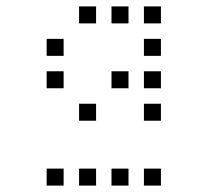

<svg xmlns="http://www.w3.org/2000/svg" viewBox="-20 -696 640 592"><path d="M224.8 -676.2Q223.8 -676.2 223.8 -676.2Q223.8 -676.2 223.8 -675.2V-624.8Q223.8 -623.8 223.8 -623.8Q223.8 -623.8 224.8 -623.8H275.2Q276.2 -623.8 276.2 -623.8Q276.2 -623.8 276.2 -624.8V-675.2Q276.2 -676.2 276.2 -676.2Q276.2 -676.2 275.2 -676.2ZM324.8 -676.2Q323.8 -676.2 323.8 -676.2Q323.8 -676.2 323.8 -675.2V-624.8Q323.8 -623.8 323.8 -623.8Q323.8 -623.8 324.8 -623.8H375.2Q376.2 -623.8 376.2 -623.8Q376.2 -623.8 376.2 -624.8V-675.2Q376.2 -676.2 376.2 -676.2Q376.2 -676.2 375.2 -676.2ZM424.8 -676.2Q423.8 -676.2 423.8 -676.2Q423.8 -676.2 423.8 -675.2V-624.8Q423.8 -623.8 423.8 -623.8Q423.8 -623.8 424.8 -623.8H475.2Q476.2 -623.8 476.2 -623.8Q476.2 -623.8 476.2 -624.8V-675.2Q476.2 -676.2 476.2 -676.2Q476.2 -676.2 475.2 -676.2ZM124.8 -576.2Q123.8 -576.2 123.8 -576.2Q123.8 -576.2 123.8 -575.2V-524.8Q123.8 -523.8 123.8 -523.8Q123.8 -523.8 124.8 -523.8H175.2Q176.2 -523.8 176.2 -523.8Q176.2 -523.8 176.2 -524.8V-575.2Q176.2 -576.2 176.2 -576.2Q176.2 -576.2 175.2 -576.2ZM424.8 -576.2Q423.8 -576.2 423.8 -576.2Q423.8 -576.2 423.8 -575.2V-524.8Q423.8 -523.8 423.8 -523.8Q423.8 -523.8 424.8 -523.8H475.2Q476.2 -523.8 476.2 -523.8Q476.2 -523.8 476.2 -524.8V-575.2Q476.2 -576.2 476.2 -576.2Q476.2 -576.2 475.2 -576.2ZM124.8 -476.2Q123.8 -476.2 123.8 -476.2Q123.8 -476.2 123.8 -475.2V-424.8Q123.8 -423.8 123.8 -423.8Q123.8 -423.8 124.8 -423.8H175.2Q176.2 -423.8 176.2 -423.8Q176.2 -423.8 176.2 -424.8V-475.2Q176.2 -476.2 176.2 -476.2Q176.2 -476.2 175.2 -476.2ZM324.8 -476.2Q323.8 -476.2 323.8 -476.2Q323.8 -476.2 323.8 -475.2V-424.8Q323.8 -423.8 323.8 -423.8Q323.8 -423.8 324.8 -423.8H375.2Q376.2 -423.8 376.2 -423.8Q376.2 -423.8 376.2 -424.8V-475.2Q376.2 -476.2 376.2 -476.2Q376.2 -476.2 375.2 -476.2ZM424.8 -476.2Q423.8 -476.2 423.8 -476.2Q423.8 -476.2 423.8 -475.2V-424.8Q423.8 -423.8 423.8 -423.8Q423.8 -423.8 424.8 -423.8H475.2Q476.2 -423.8 476.2 -423.8Q476.2 -423.8 476.2 -424.8V-475.2Q476.2 -476.2 476.2 -476.2Q476.2 -476.2 475.2 -476.2ZM224.8 -376.2Q223.8 -376.2 223.8 -376.2Q223.8 -376.2 223.8 -375.2V-324.8Q223.8 -323.8 223.8 -323.8Q223.8 -323.8 224.8 -323.8H275.2Q276.2 -323.8 276.2 -323.8Q276.2 -323.8 276.2 -324.8V-375.2Q276.2 -376.2 276.2 -376.2Q276.2 -376.2 275.2 -376.2ZM424.8 -376.2Q423.8 -376.2 423.8 -376.2Q423.8 -376.2 423.8 -375.2V-324.8Q423.8 -323.8 423.8 -323.8Q423.8 -323.8 424.8 -323.8H475.2Q476.2 -323.8 476.2 -323.8Q476.2 -323.8 476.2 -324.8V-375.2Q476.2 -376.2 476.2 -376.2Q476.2 -376.2 475.2 -376.2ZM124.8 -176.2Q123.8 -176.2 123.8 -176.2Q123.8 -176.2 123.8 -175.2V-124.8Q123.8 -123.8 123.8 -123.8Q123.8 -123.8 124.8 -123.8H175.2Q176.2 -123.8 176.2 -123.8Q176.2 -123.8 176.2 -124.8V-175.2Q176.2 -176.2 176.2 -176.2Q176.2 -176.2 175.2 -176.2ZM224.8 -176.2Q223.8 -176.2 223.8 -176.2Q223.8 -176.2 223.8 -175.2V-124.8Q223.8 -123.8 223.8 -123.8Q223.8 -123.8 224.8 -123.8H275.2Q276.2 -123.8 276.2 -123.8Q276.2 -123.8 276.2 -124.8V-175.2Q276.2 -176.2 276.2 -176.2Q276.2 -176.2 275.2 -176.2ZM324.8 -176.2Q323.8 -176.2 323.8 -176.2Q323.8 -176.2 323.8 -175.2V-124.8Q323.8 -123.8 323.8 -123.8Q323.8 -123.8 324.8 -123.8H375.2Q376.2 -123.8 376.2 -123.8Q376.2 -123.8 376.2 -124.8V-175.2Q376.2 -176.2 376.2 -176.2Q376.2 -176.2 375.2 -176.2ZM424.8 -176.2Q423.8 -176.2 423.8 -176.2Q423.8 -176.2 423.8 -175.2V-124.8Q423.8 -123.8 423.8 -123.8Q423.8 -123.8 424.8 -123.8H475.2Q476.2 -123.8 476.2 -123.8Q476.2 -123.8 476.2 -124.8V-175.2Q476.2 -176.2 476.2 -176.2Q476.2 -176.2 475.2 -176.2Z"/></svg>

Font: Doto Black
Style: Regular
Weight: 900
Monospace: yes
Version: Version 1.000